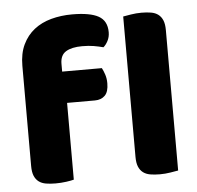

<svg xmlns="http://www.w3.org/2000/svg" viewBox="-50 -730 811 790"><g transform="rotate(-5 355.0 -335.5)"><path d="M54 -486Q54 -537 71.5 -573.5Q89 -610 119 -633.5Q149 -657 189.5 -668Q230 -679 276 -679Q350 -679 385 -659.5Q420 -640 420 -593Q420 -573 411.5 -557Q403 -541 393 -533Q374 -538 353.5 -541.5Q333 -545 306 -545Q263 -545 239 -530.5Q215 -516 215 -480V-448H379Q385 -437 390.5 -420.5Q396 -404 396 -384Q396 -349 380.5 -333.5Q365 -318 339 -318H224V-1Q214 2 192.5 5Q171 8 148 8Q126 8 108.5 5Q91 2 79 -7Q67 -16 60.5 -31.5Q54 -47 54 -72ZM655 -1Q644 1 622.5 4.5Q601 8 579 8Q557 8 539.5 5Q522 2 510 -7Q498 -16 491.5 -31.5Q485 -47 485 -72V-652Q496 -654 517.5 -657.5Q539 -661 561 -661Q583 -661 600.5 -658Q618 -655 630 -646Q642 -637 648.5 -621.5Q655 -606 655 -581Z"/></g></svg>

Font: Baloo Tamma
Style: Regular
Weight: 400
Designer: Divya Kowshik and Ek Type
Foundry: Ek Type
Version: Version 1.443;PS 1.000;hotconv 16.6.51;makeotf.lib2.5.65220;